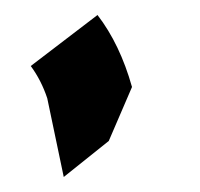

<svg xmlns="http://www.w3.org/2000/svg" viewBox="-20 -658 266 256"><path d="M156 -542 125 -470 65 -422 43 -527Q35 -551 21 -570L110 -638Q140 -599 156 -542Z"/></svg>

Font: Shorif Bongobondhu ANSI V1
Style: Regular
Weight: 400
Designer: Shorif Uddin Shishir, Shorif art & Design, e-mail : shorifart@gmail.com, facebook : Shorif2001
Foundry: Lipighor Font Foundry
Version: Designed by Shorif Uddin Shishir | Developed by Niladri Shek